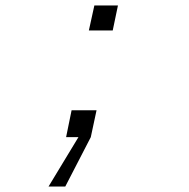

<svg xmlns="http://www.w3.org/2000/svg" viewBox="-20 -500 690 700"><path d="M221 0 241 -98H332L311 0L218 180H157L266 0ZM304 -389 324 -480H410L391 -389Z"/></svg>

Font: Azeret Mono ExtraLight
Style: Italic
Weight: 250
Italic angle: -12°
Designer: Martin Vácha
Foundry: Displaay
Version: Version 1.002